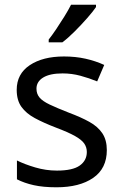

<svg xmlns="http://www.w3.org/2000/svg" viewBox="-20 -879 519 816"><path d="M434 -241Q434 -163 376 -123Q318 -83 220 -83Q164 -83 123.5 -92Q83 -101 52 -117V-197Q84 -181 129.5 -167.5Q175 -154 222 -154Q289 -154 319 -175.5Q349 -197 349 -233Q349 -253 338 -269Q327 -285 298.5 -301Q270 -317 217 -337Q165 -357 128 -377Q91 -397 71 -425Q51 -453 51 -497Q51 -565 106.5 -602Q162 -639 252 -639Q301 -639 343.5 -629.5Q386 -620 423 -603L393 -533Q359 -547 322 -557Q285 -567 246 -567Q192 -567 163.5 -549.5Q135 -532 135 -502Q135 -480 148 -464.5Q161 -449 191.5 -434.5Q222 -420 273 -400Q324 -381 360 -361Q396 -341 415 -312.5Q434 -284 434 -241ZM388 -849Q376 -831 351 -802.5Q326 -774 297.5 -745.5Q269 -717 245 -699H187V-711Q202 -730 219.5 -756Q237 -782 254 -809.5Q271 -837 282 -859H388Z"/></svg>

Font: Noto Sans Telugu UI
Style: Regular
Weight: 400
Designer: Jelle Bosma - Monotype Design Team
Foundry: Monotype Imaging Inc.
Version: Version 2.005; ttfautohint (v1.8.4.7-5d5b)